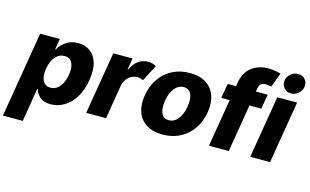

<svg xmlns="http://www.w3.org/2000/svg" viewBox="-136 -1100 2623 1623"><g transform="rotate(15 1175.5 -289.0)"><path d="M-24.5 204.5 100.5 -545.5H272.4L257.1 -452.1H262.4Q283.7 -489.7 326.3 -521.1Q369 -552.6 433.6 -552.6Q490.8 -552.6 535.2 -522.5Q579.5 -492.5 599.6 -430.6Q619.7 -368.6 603.7 -272.4Q588.4 -179.3 548.7 -117.2Q508.9 -55 454 -23.6Q399.1 7.8 338.8 7.8Q277 7.8 244.5 -21.5Q212 -50.8 202.4 -88.4H197.4L149.1 204.5ZM225.1 -272.7Q214.5 -206.3 234.4 -166.9Q254.3 -127.5 301.8 -127.5Q349.8 -127.5 381.9 -167.1Q414.1 -206.7 425.4 -272.7Q436.1 -338.4 417.1 -377.7Q398.1 -416.9 349.4 -416.9Q301.8 -416.9 268.8 -378.2Q235.8 -339.5 225.1 -272.7Z M649.5 0 740.4 -545.5H909.1L892.4 -446H898.1Q922.2 -500 960 -526.5Q997.9 -552.9 1043.3 -552.9Q1086.6 -552.9 1115.4 -533L1041.5 -390.6Q1030.9 -395.6 1018.3 -399.7Q1005.7 -403.8 990.1 -403.8Q949.6 -403.8 915.3 -374.3Q881 -344.8 872.2 -296.2L823.2 0Z M1319.2 10.3Q1233.3 10.3 1177.2 -25.2Q1121.1 -60.7 1098.5 -124.3Q1076 -187.9 1089.8 -272Q1103.7 -355.8 1147 -419Q1190.3 -482.2 1257.8 -517.4Q1325.3 -552.6 1410.9 -552.6Q1496.8 -552.6 1552.7 -517Q1608.7 -481.5 1631.4 -418Q1654.1 -354.4 1640.3 -269.9Q1626.4 -186.4 1582.9 -123.2Q1539.4 -60 1472.1 -24.9Q1404.8 10.3 1319.2 10.3ZM1338.8 -120.7Q1386.7 -120.7 1419.7 -162.8Q1452.8 -204.9 1463.8 -273.4Q1474.8 -340.6 1456.5 -382.3Q1438.2 -424 1391.3 -424Q1343.4 -424 1310.4 -381.6Q1277.3 -339.1 1266.3 -271Q1255.3 -203.5 1273.4 -162.1Q1291.5 -120.7 1338.8 -120.7Z M2092 -545.5 2070.3 -417.6H1966.6L1897 0H1723.7L1793.3 -417.6H1719.5L1741.1 -545.5H1814.6L1819.2 -573.2Q1834.5 -668 1894.5 -714.7Q1954.5 -761.4 2037.6 -761.4Q2073.9 -761.4 2105.1 -755.9Q2136.4 -750.4 2150.6 -746.1L2102.6 -619Q2093 -621.8 2080.1 -624.1Q2067.1 -626.4 2054.7 -626.4Q2024.5 -626.4 2011 -612.9Q1997.5 -599.4 1993.3 -576L1988.3 -545.5Z M2084.9 0 2175.8 -545.5H2349.4L2258.5 0ZM2278.1 -606.5Q2241.5 -606.5 2217.9 -632.1Q2194.2 -657.7 2197.8 -693.9Q2201.3 -730.1 2229.9 -755.9Q2258.5 -781.6 2295.1 -781.6Q2332.4 -781.6 2356.4 -755.9Q2380.3 -730.1 2376.1 -693.9Q2371.8 -657.7 2343.6 -632.1Q2315.3 -606.5 2278.1 -606.5Z"/></g></svg>

Font: Inter UI Extra Bold
Style: Italic
Weight: 800
Italic angle: 9.39999°
Designer: Rasmus Andersson
Foundry: rsms
Version: 3.2;8d6f07862